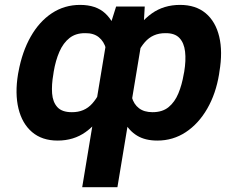

<svg xmlns="http://www.w3.org/2000/svg" viewBox="-20 -573 984 796"><path d="M320.8 203.1 426.8 -436.5 461.4 -545.9H580.1L574.2 -444.3L466.8 203.1ZM54.7 -265.6 56.6 -275.4Q71.8 -358.4 107.2 -420.9Q142.6 -483.4 194.8 -518.1Q247.1 -552.7 312 -552.7Q378.4 -552.7 416.3 -517.6Q454.1 -482.4 468.8 -420.2Q483.4 -357.9 479 -275.9L476.1 -260.7Q454.1 -183.6 419.2 -122.3Q384.3 -61 335 -25.6Q285.6 9.8 218.8 9.8Q154.3 9.8 113 -25.4Q71.8 -60.5 56.6 -122.8Q41.5 -185.1 54.7 -265.6ZM202.6 -275.4 201.2 -265.6Q193.4 -221.7 196 -185.8Q198.7 -149.9 217.8 -128.9Q236.8 -107.9 277.8 -107.9Q330.1 -107.4 362.5 -143.8Q395 -180.2 413.6 -241.2L422.9 -296.4Q428.2 -338.9 419.7 -370.1Q411.1 -401.4 389.6 -418.7Q368.2 -436 333.5 -435.5Q294.4 -436 268.3 -415.5Q242.2 -395 226.3 -358.6Q210.4 -322.3 202.6 -275.4ZM889.6 -275.4 888.2 -265.1Q875 -184.6 839.1 -122.3Q803.2 -60.1 750.2 -25.1Q697.3 9.8 632.3 9.8Q582 9.8 548.6 -10.5Q515.1 -30.8 495.8 -67.4Q476.6 -104 469.2 -153.3Q461.9 -202.6 464.4 -260.7L467.8 -275.9Q490.2 -356.4 524.9 -419.2Q559.6 -481.9 609.4 -517.3Q659.2 -552.7 726.6 -552.7Q791.5 -552.7 832.8 -518.1Q874 -483.4 888.9 -420.9Q903.8 -358.4 889.6 -275.4ZM741.7 -265.6 743.7 -275.4Q751.5 -322.8 747.3 -358.9Q743.2 -395 723.9 -415.5Q704.6 -436 666 -435.5Q613.3 -436 580.3 -397.9Q547.4 -359.9 530.3 -296.4L521 -241.2Q518.1 -200.7 526.4 -170.7Q534.7 -140.6 556.2 -124.3Q577.6 -107.9 612.3 -107.9Q653.3 -107.9 679 -128.9Q704.6 -149.9 719.5 -185.8Q734.4 -221.7 741.7 -265.6Z"/></svg>

Font: Inter 17pt
Style: Bold Italic
Weight: 700
Italic angle: -9.3988°
Version: Version 4.001;git-66647c0bb